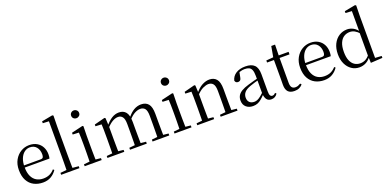

<svg xmlns="http://www.w3.org/2000/svg" viewBox="-7 -1706 5279 2623"><g transform="rotate(-20 2632.5 -395.0)"><path d="M303 15Q230 15 172 -15Q114 -45 81 -106Q48 -167 48 -257Q48 -341 82.5 -402.5Q117 -464 173 -497.5Q229 -531 295 -531Q360 -531 406.5 -503.5Q453 -476 477.5 -429Q502 -382 502 -323Q502 -287 495 -263H87V-294H377Q404 -294 413 -308Q422 -322 422 -352Q422 -416 388 -457.5Q354 -499 293 -499Q249 -499 213 -471.5Q177 -444 156 -392.5Q135 -341 135 -269Q135 -188 159.5 -136Q184 -84 227 -59.5Q270 -35 325 -35Q378 -35 417.5 -53.5Q457 -72 488 -108L504 -94Q471 -44 421 -14.5Q371 15 303 15Z M569 0V-28L685 -39H717L835 -28V0ZM659 0Q660 -31 660.5 -70.5Q661 -110 661.5 -151.5Q662 -193 662 -229V-744L574 -748V-775L732 -805L747 -796L744 -641V-229Q744 -193 744.5 -151.5Q745 -110 745.5 -70.5Q746 -31 747 0Z M911 0V-28L1021 -39H1052L1158 -28V0ZM994 0Q995 -24 996 -65Q997 -106 997.5 -150.5Q998 -195 998 -229V-289Q998 -340 997 -381Q996 -422 994 -459L905 -463V-489L1070 -528L1082 -520L1079 -380V-229Q1079 -195 1079.5 -150.5Q1080 -106 1081 -65Q1082 -24 1083 0ZM1031 -655Q1007 -655 990 -670.5Q973 -686 973 -711Q973 -736 990 -752Q1007 -768 1031 -768Q1054 -768 1071.5 -752Q1089 -736 1089 -711Q1089 -686 1071.5 -670.5Q1054 -655 1031 -655Z M1242 0V-28L1350 -39H1383L1487 -28V0ZM1324 0Q1325 -24 1325.5 -65Q1326 -106 1326.5 -150.5Q1327 -195 1327 -229V-290Q1327 -341 1326.5 -381Q1326 -421 1324 -458L1236 -463V-488L1390 -528L1403 -520L1409 -406V-403V-229Q1409 -195 1409.5 -150.5Q1410 -106 1410.5 -65Q1411 -24 1412 0ZM1570 0V-28L1678 -39H1711L1814 -28V0ZM1652 0Q1653 -24 1653.5 -64.5Q1654 -105 1654.5 -149.5Q1655 -194 1655 -229V-342Q1655 -416 1631.5 -446.5Q1608 -477 1568 -477Q1530 -477 1487 -453Q1444 -429 1392 -371L1383 -406H1394Q1443 -468 1493.5 -499.5Q1544 -531 1599 -531Q1664 -531 1699.5 -487.5Q1735 -444 1735 -342V-229Q1735 -194 1735.5 -149.5Q1736 -105 1736.5 -64.5Q1737 -24 1738 0ZM1898 0V-28L2004 -39H2037L2141 -28V0ZM1978 0Q1980 -24 1980.5 -64.5Q1981 -105 1981.5 -149.5Q1982 -194 1982 -229V-342Q1982 -418 1958 -447.5Q1934 -477 1891 -477Q1854 -477 1811 -455Q1768 -433 1718 -377L1707 -413H1719Q1767 -474 1817 -502.5Q1867 -531 1921 -531Q1990 -531 2026.5 -487.5Q2063 -444 2063 -343V-229Q2063 -194 2063.5 -149.5Q2064 -105 2064.5 -64.5Q2065 -24 2066 0Z M2217 0V-28L2327 -39H2358L2464 -28V0ZM2300 0Q2301 -24 2302 -65Q2303 -106 2303.5 -150.5Q2304 -195 2304 -229V-289Q2304 -340 2303 -381Q2302 -422 2300 -459L2211 -463V-489L2376 -528L2388 -520L2385 -380V-229Q2385 -195 2385.5 -150.5Q2386 -106 2387 -65Q2388 -24 2389 0ZM2337 -655Q2313 -655 2296 -670.5Q2279 -686 2279 -711Q2279 -736 2296 -752Q2313 -768 2337 -768Q2360 -768 2377.5 -752Q2395 -736 2395 -711Q2395 -686 2377.5 -670.5Q2360 -655 2337 -655Z M2548 0V-28L2656 -39H2689L2793 -28V0ZM2630 0Q2631 -24 2631.5 -65Q2632 -106 2632.5 -150.5Q2633 -195 2633 -229V-289Q2633 -341 2632.5 -381Q2632 -421 2630 -458L2542 -462V-488L2696 -528L2709 -520L2715 -403V-402V-229Q2715 -195 2715.5 -150.5Q2716 -106 2716.5 -65Q2717 -24 2718 0ZM2888 0V-28L2995 -39H3028L3133 -28V0ZM2970 0Q2971 -24 2971.5 -64.5Q2972 -105 2972.5 -149.5Q2973 -194 2973 -229V-344Q2973 -418 2948.5 -447.5Q2924 -477 2881 -477Q2847 -477 2800 -455Q2753 -433 2698 -372L2690 -406H2700Q2754 -473 2808 -502Q2862 -531 2915 -531Q2980 -531 3017 -487.5Q3054 -444 3054 -342V-229Q3054 -194 3054.5 -149.5Q3055 -105 3055.5 -64.5Q3056 -24 3057 0Z M3356 15Q3296 15 3257 -19Q3218 -53 3218 -115Q3218 -154 3235 -184.5Q3252 -215 3291.5 -239Q3331 -263 3397 -282Q3439 -295 3485 -307Q3531 -319 3571 -328V-303Q3531 -293 3490 -281.5Q3449 -270 3415 -257Q3351 -234 3324.5 -202Q3298 -170 3298 -128Q3298 -82 3323.5 -58Q3349 -34 3391 -34Q3414 -34 3436 -43Q3458 -52 3486 -74Q3514 -96 3552 -134L3561 -87H3537Q3506 -54 3478.5 -31Q3451 -8 3422 3.5Q3393 15 3356 15ZM3623 14Q3578 14 3555.5 -16.5Q3533 -47 3530 -100V-103V-359Q3530 -415 3518 -445.5Q3506 -476 3481 -488Q3456 -500 3416 -500Q3387 -500 3358 -491.5Q3329 -483 3296 -465L3339 -492L3323 -413Q3319 -386 3306.5 -375Q3294 -364 3275 -364Q3239 -364 3231 -400Q3246 -461 3300 -496Q3354 -531 3438 -531Q3525 -531 3567.5 -489.5Q3610 -448 3610 -355V-108Q3610 -61 3621 -44.5Q3632 -28 3652 -28Q3665 -28 3675 -33.5Q3685 -39 3697 -52L3713 -37Q3697 -11 3674.5 1.5Q3652 14 3623 14Z M3878 -479V-516H4063V-479ZM3959 15Q3896 15 3866 -18Q3836 -51 3836 -118Q3836 -142 3836.5 -161Q3837 -180 3837 -207V-479H3737V-509L3858 -519L3838 -504L3868 -672H3923L3919 -501V-489V-118Q3919 -71 3936.5 -50Q3954 -29 3987 -29Q4009 -29 4026 -35.5Q4043 -42 4063 -54L4078 -37Q4057 -12 4028 1.5Q3999 15 3959 15Z M4392 15Q4319 15 4261 -15Q4203 -45 4170 -106Q4137 -167 4137 -257Q4137 -341 4171.5 -402.5Q4206 -464 4262 -497.5Q4318 -531 4384 -531Q4449 -531 4495.5 -503.5Q4542 -476 4566.5 -429Q4591 -382 4591 -323Q4591 -287 4584 -263H4176V-294H4466Q4493 -294 4502 -308Q4511 -322 4511 -352Q4511 -416 4477 -457.5Q4443 -499 4382 -499Q4338 -499 4302 -471.5Q4266 -444 4245 -392.5Q4224 -341 4224 -269Q4224 -188 4248.5 -136Q4273 -84 4316 -59.5Q4359 -35 4414 -35Q4467 -35 4506.5 -53.5Q4546 -72 4577 -108L4593 -94Q4560 -44 4510 -14.5Q4460 15 4392 15Z M4903 15Q4840 15 4790.5 -19Q4741 -53 4712.5 -113Q4684 -173 4684 -252Q4684 -338 4715 -400.5Q4746 -463 4799 -497Q4852 -531 4917 -531Q4961 -531 5002.5 -509.5Q5044 -488 5080 -438H5089L5077 -411Q5041 -450 5008.5 -467.5Q4976 -485 4939 -485Q4893 -485 4855 -461.5Q4817 -438 4794.5 -387Q4772 -336 4772 -254Q4772 -178 4793 -129Q4814 -80 4850.5 -56.5Q4887 -33 4932 -33Q4973 -33 5007 -50.5Q5041 -68 5075 -110L5088 -82H5078Q5045 -33 5000 -9Q4955 15 4903 15ZM5068 10 5064 -89V-92V-431L5066 -440V-743L4975 -748V-775L5134 -805L5148 -796L5145 -644V-34L5239 -28V0Z"/></g></svg>

Font: Noto Serif JP ExtraLight
Style: Regular
Weight: 400
Version: Version 2.003-H1;hotconv 1.1.1;makeotfexe 2.6.0